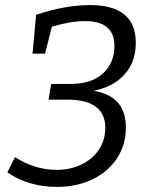

<svg xmlns="http://www.w3.org/2000/svg" viewBox="-20 -727 591 755"><path d="M475 -225Q475 -158 440.5 -105Q406 -52 344 -22Q282 8 204 8Q93 8 9 -49L39 -109Q117 -59 203 -59Q257 -59 301 -80.5Q345 -102 369.5 -139.5Q394 -177 394 -225Q394 -279 357 -307Q320 -335 248 -335H171L181 -397H259Q340 -397 385 -438.5Q430 -480 430 -546Q430 -644 315 -644Q257 -644 184 -622L157 -516H108L122 -669Q236 -707 334 -707Q514 -707 514 -559Q514 -483 469.5 -434Q425 -385 348 -370Q413 -359 444 -323Q475 -287 475 -225Z"/></svg>

Font: Bitter Pro
Style: Italic
Weight: 400
Italic angle: -9°
Designer: Sol Matas, and Bitter project Authors
Foundry: Sol Matas
Version: Version 1.010